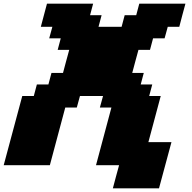

<svg xmlns="http://www.w3.org/2000/svg" viewBox="-20 -895 1040 1040"><path d="M591.3 125H841.3Q852.5 83.5 875 0Q897.5 -83.5 908.7 -125H783.7Q794.9 -166.5 817.1 -249.8Q839.4 -333 850.6 -375H788.1L804.7 -437.5H742.2L758.8 -500H696.3Q701.7 -520.5 712.9 -562.3Q724.1 -604 730 -625H792.5L809.1 -687.5H871.6L888.7 -750H951.2Q956.5 -770.5 967.5 -812.5Q978.5 -854.5 984.4 -875H734.4L717.8 -812.5H655.3L638.7 -750H513.7L530.3 -812.5H467.8L484.4 -875H234.4Q229 -854 217.8 -812.5Q206.5 -771 201.2 -750H263.7L246.6 -687.5H309.1L292.5 -625H355Q349.1 -604 337.9 -562.3Q326.7 -520.5 321.3 -500H258.8L242.2 -437.5H179.7L163.1 -375H100.6Q84 -312.5 50.3 -187.5Q16.6 -62.5 0 0H250L333.5 -312.5H396L413.1 -375H538.1L521 -312.5H583.5L500 0H625Q619.1 21 607.9 62.5Q596.7 104 591.3 125Z"/></svg>

Font: Faithful 32x
Style: BoldOblique
Weight: 400
Foundry: Faithful Resource Pack
Version: Version 1.0; January 27, 2023